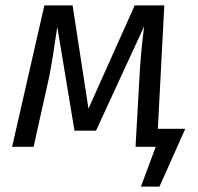

<svg xmlns="http://www.w3.org/2000/svg" viewBox="-20 -546 738 714"><path d="M669 -67 573 148H504L559 0H484L499 -265Q504 -356 516 -448L337 -60H257L193 -446Q176 -327 163 -261L105 0H25L145 -526H250L309 -142L481 -526H591L567 -67Z"/></svg>

Font: FiraGO Book
Style: Italic
Weight: 350
Italic angle: -8°
Designer: bBox Type GmbH
Foundry: bBox Type GmbH
Version: Version 1.001